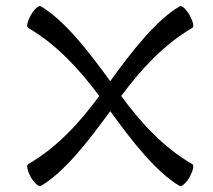

<svg xmlns="http://www.w3.org/2000/svg" viewBox="-20 -591 720 648"><path d="M117 37C197 -9 281 -118 352 -216C423 -118 507 -9 587 37C593 40 608 27 620 7C631 -14 636 -33 629 -37C532 -93 456 -176 389 -267C456 -357 532 -440 629 -497C636 -500 631 -520 620 -540C608 -560 593 -574 587 -570C507 -524 423 -415 352 -317C281 -415 197 -524 117 -570C111 -574 96 -560 84 -540C73 -520 68 -500 75 -497C172 -440 248 -357 315 -267C248 -176 172 -93 75 -37C68 -33 73 -14 84 7C96 27 111 40 117 37Z"/></svg>

Font: Nupuram Expanded Light
Style: Regular
Weight: 300
Width: 7
Designer: Santhosh Thottingal (santhosh.thottingal@gmail.com)
Foundry: SMC
Version: Version 1.000